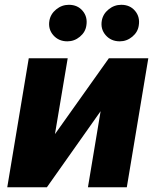

<svg xmlns="http://www.w3.org/2000/svg" viewBox="-20 -792 657 812"><path d="M212.4 -224.8 440.3 -545.5H607.2L516.3 0H351.9L405.5 -321.7L178.3 0H10.7L101.6 -545.5H266.3ZM264.9 -617.2Q228 -617.2 205.4 -643.1Q182.9 -669 188.9 -704.5Q193.9 -733 217.7 -752.3Q241.5 -771.7 271.3 -771.7Q308.2 -771.7 329.7 -745.9Q351.2 -720.2 345.2 -683.9Q341.3 -656.2 317.8 -636.7Q294.4 -617.2 264.9 -617.2ZM486.5 -617.2Q449.6 -617.2 427 -643.1Q404.5 -669 410.5 -704.5Q415.5 -733 439.3 -752.3Q463.1 -771.7 492.9 -771.7Q529.8 -771.7 551.3 -745.9Q572.8 -720.2 566.8 -683.9Q562.9 -656.2 539.4 -636.7Q516 -617.2 486.5 -617.2Z"/></svg>

Font: Inter UI Extra Bold
Style: Italic
Weight: 800
Italic angle: 9.39999°
Designer: Rasmus Andersson
Foundry: rsms
Version: 3.2;8d6f07862